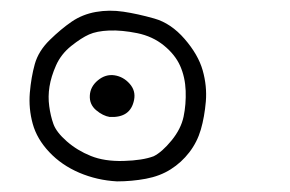

<svg xmlns="http://www.w3.org/2000/svg" viewBox="-20 -179 540 358"><path d="M198.2 159.2Q161.1 157.2 127.9 143.1Q94.7 128.9 71.8 104.5Q48.8 80.1 41 51.8Q33.2 23.4 35.6 -5.9Q38.1 -35.2 44.9 -59.6Q51.8 -84 72.8 -104.5Q93.8 -125 113.8 -138.7Q133.8 -152.3 158.7 -156.7Q183.6 -161.1 210 -157.2Q236.3 -153.3 267.6 -144.5Q298.8 -135.7 324.2 -106.4Q349.6 -77.1 357.9 -47.9Q366.2 -18.6 363.8 10.3Q361.3 39.1 354.5 62.5Q347.7 85.9 333 105Q318.4 124 298.3 136.7Q278.3 149.4 252 154.3Q225.6 159.2 198.2 159.2ZM266.6 112.3Q282.2 104.5 299.8 83Q317.4 61.5 322.3 38.6Q327.1 15.6 326.2 -9.8Q325.2 -35.2 315.9 -56.2Q306.6 -77.1 285.6 -94.2Q264.6 -111.3 235.8 -117.2Q207 -123 183.6 -122.1Q160.2 -121.1 146 -114.7Q131.8 -108.4 112.8 -93.3Q93.8 -78.1 84.5 -57.1Q75.2 -36.1 72.3 -17.6Q69.3 1 71.8 19Q74.2 37.1 79.6 52.2Q85 67.4 104.5 84.5Q124 101.6 149.4 111.8Q174.8 122.1 210.4 121.1Q246.1 120.1 266.6 112.3ZM184.6 39.1Q171.9 37.1 159.2 26.4Q146.5 15.6 147.5 -1Q148.4 -17.6 162.6 -29.3Q176.8 -41 193.4 -38.6Q210 -36.1 221.7 -22.9Q233.4 -9.8 230 7.3Q226.6 24.4 215.3 32.2Q204.1 40 184.6 39.1Z"/></svg>

Font: JasonHandwriting1
Style: Regular
Weight: 400
Version: Version 1.48.20